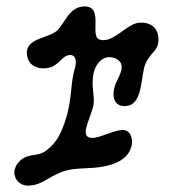

<svg xmlns="http://www.w3.org/2000/svg" viewBox="-20 -550 543 601"><path d="M64 -386C64 -429 130 -431 156 -452C182 -473 195 -530 245 -530C306 -530 259 -436 292 -426C335 -413 376 -477 417 -479C450 -481 477 -464 476 -424C475 -390 452 -387 436 -352C419 -315 430 -221 373 -218C337 -216 328 -248 341 -285C349 -307 384 -354 336 -369C298 -381 274 -342 271 -309C267 -273 276 -252 273 -225C269 -192 233 -133 256 -121C279 -109 324 -140 361 -143C388 -145 397 -117 392 -94C385 -64 361 -41 310 -30C260 -19 215 -28 174 -12C125 7 112 29 70 31C35 33 12 -4 33 -35C61 -76 94 -55 125 -79C154 -101 171 -127 188 -184C205 -241 201 -292 214 -335C228 -382 196 -387 175 -366C155 -346 142 -336 115 -336C88 -336 64 -352 64 -386Z"/></svg>

Font: PicNic
Style: Regular
Weight: 400
Designer: Mariel Nils
Foundry: Velvetyne Type Foundry
Version: Version 2.000;Glyphs 3.2.3 (3260)